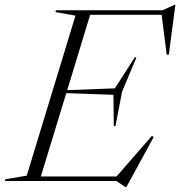

<svg xmlns="http://www.w3.org/2000/svg" viewBox="-62 -758 754 804"><path d="M463.5 25.5 425.5 0H-41.5L-39.5 -7.5L50 -22.5L254 -692.5L170 -707.5L172.5 -715H619L670 -738.5H672.5L645 -529H636L615 -696H315.5L219.5 -380.5L419 -388L502.5 -518H509.5L449 -373.5L421.5 -230H414.5L413 -361L215.5 -368L109 -19H426L574 -189L581.5 -184L467 25.5Z"/></svg>

Font: Newsreader 72pt Light
Style: Italic
Weight: 300
Italic angle: -17°
Designer: Hugues Gentile
Foundry: Production Type
Version: Version 1.003; ttfautohint (v1.8.3)